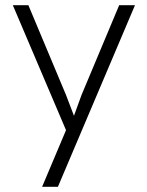

<svg xmlns="http://www.w3.org/2000/svg" viewBox="-20 -490 560 730"><path d="M493.2 -470.2 200.2 220.2H140.1L231 4.9L28.8 -470.2H87.9L231 -128.9L261.2 -49.8L290 -128.9L433.1 -470.2Z"/></svg>

Font: Kreadon Light
Style: Regular
Weight: 300
Designer: kohakuno
Foundry: StudioGnu
Version: Version 1.000;Glyphs 3.1.2 (3151)